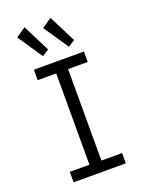

<svg xmlns="http://www.w3.org/2000/svg" viewBox="-157 -925 764 1002"><g transform="rotate(-20 225.0 -424.0)"><path d="M73 0V-58H182V-565H79V-623H357V-565H248V-57H363V0ZM148 -673 55 -811 109 -848 185 -697ZM292 -673 199 -811 253 -848 329 -697Z"/></g></svg>

Font: Inconsolata SemiCondensed
Style: Regular
Weight: 400
Width: 4
Monospace: yes
Designer: Raph Levien, Cyreal, Brenton Simpson
Foundry: Raph Levien, Cyreal, Google
Version: Version 3.001; ttfautohint (v1.8.2.53-6de2)